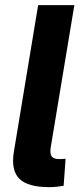

<svg xmlns="http://www.w3.org/2000/svg" viewBox="-20 -748 329 769"><path d="M176.8 1.5Q90.8 1.5 57.1 -32.5Q23.4 -66.4 35.6 -140.6L132.8 -727.5H277.8L183.1 -157.2Q179.2 -132.3 187 -121.6Q194.8 -110.8 217.8 -110.8Q225.6 -110.8 231.9 -111.3Q238.3 -111.8 242.7 -112.3L234.9 -3.9Q224.1 -2 209 -0.2Q193.8 1.5 176.8 1.5Z"/></svg>

Font: Inter 24pt
Style: Bold Italic
Weight: 700
Italic angle: -9.3988°
Version: Version 4.001;git-66647c0bb